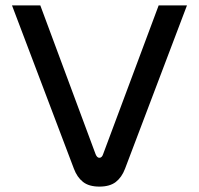

<svg xmlns="http://www.w3.org/2000/svg" viewBox="-20 -690 745 719"><path d="M24.9 -669.9H130.9L337.9 -112.8Q343.3 -99.1 352.1 -99.1Q361.8 -99.1 366.2 -112.8L574.2 -669.9H680.2L448.2 -58.1Q436 -25.9 413.6 -8.5Q391.1 8.8 352.1 8.8Q313 8.8 290.8 -8.8Q268.6 -26.4 256.8 -58.1Z"/></svg>

Font: LT Wave Text
Style: Regular
Weight: 400
Designer: Daniel Lyons
Version: Version 2.5 (Glyphs App)